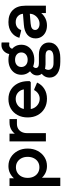

<svg xmlns="http://www.w3.org/2000/svg" viewBox="884 -1541 857 2665"><g transform="rotate(-90 1312.5 -208.5)"><path d="M340 15Q284 15 240 -8Q196 -31 166.5 -68Q137 -105 125 -147V-359Q137 -402 166.5 -438.5Q196 -475 240 -497.5Q284 -520 340 -520Q409 -520 463.5 -485.5Q518 -451 550.5 -391Q583 -331 583 -253Q583 -175 550.5 -114.5Q518 -54 463.5 -19.5Q409 15 340 15ZM63 200V-505H171V-349L147 -253L178 -156V200ZM323 -90Q366 -90 398.5 -110.5Q431 -131 449.5 -168Q468 -205 468 -253Q468 -301 449.5 -337.5Q431 -374 398.5 -395Q366 -416 323 -416Q280 -416 246.5 -395Q213 -374 194.5 -337.5Q176 -301 176 -253Q176 -205 194.5 -168Q213 -131 246.5 -110.5Q280 -90 323 -90Z M682 0V-505H790V-376L761 -378Q782 -437 831 -471Q880 -505 943 -505H992V-402H926Q887 -402 858 -384.5Q829 -367 813 -335Q797 -303 797 -259V0Z M1275 15Q1198 15 1139.5 -19Q1081 -53 1048 -113Q1015 -173 1015 -253Q1015 -332 1047.5 -392.5Q1080 -453 1137.5 -486.5Q1195 -520 1270 -520Q1345 -520 1400.5 -485.5Q1456 -451 1487.5 -389Q1519 -327 1519 -244V-225L1504 -210H1069V-306H1467L1406 -283Q1405 -325 1386.5 -355.5Q1368 -386 1338.5 -402.5Q1309 -419 1272 -419Q1232 -419 1199 -400.5Q1166 -382 1148 -349.5Q1130 -317 1130 -274V-234Q1130 -193 1149.5 -159.5Q1169 -126 1202 -106Q1235 -86 1275 -86Q1313 -86 1344.5 -106.5Q1376 -127 1394 -162H1406L1499 -122Q1469 -57 1410.5 -21Q1352 15 1275 15Z M1786 200Q1684 200 1626 160.5Q1568 121 1568 51Q1568 6 1592.5 -28Q1617 -62 1663 -81L1719 -33Q1698 -24 1686.5 -6Q1675 12 1675 33Q1675 62 1697.5 84Q1720 106 1771 106H1841Q1895 106 1922 90.5Q1949 75 1949 45Q1949 21 1929.5 8Q1910 -5 1876 -5H1751Q1707 -5 1672.5 -20Q1638 -35 1618 -61.5Q1598 -88 1598 -122Q1598 -160 1621.5 -189.5Q1645 -219 1689 -237L1751 -187Q1727 -185 1714 -170.5Q1701 -156 1701 -140Q1701 -120 1717 -108.5Q1733 -97 1766 -97H1888Q1964 -97 2009.5 -59Q2055 -21 2055 42Q2055 114 1997 157Q1939 200 1840 200ZM1816 -161Q1754 -161 1707 -184Q1660 -207 1633.5 -247.5Q1607 -288 1607 -341Q1607 -394 1633.5 -434Q1660 -474 1707 -497Q1754 -520 1816 -520Q1878 -520 1924.5 -497Q1971 -474 1997.5 -434Q2024 -394 2024 -341Q2024 -288 1997.5 -247.5Q1971 -207 1924.5 -184Q1878 -161 1816 -161ZM1816 -253Q1861 -253 1889 -277.5Q1917 -302 1917 -341Q1917 -380 1889 -404Q1861 -428 1816 -428Q1770 -428 1742.5 -404Q1715 -380 1715 -341Q1715 -302 1742.5 -277.5Q1770 -253 1816 -253ZM1962 -431 1890 -466Q1890 -510 1907 -544Q1924 -578 1953.5 -597.5Q1983 -617 2020 -617Q2031 -617 2041 -616.5Q2051 -616 2056 -614V-517L2051 -507Q2041 -510 2026 -510Q1994 -510 1978 -488Q1962 -466 1962 -431Z M2291 15Q2239 15 2198.5 -5Q2158 -25 2135 -61Q2112 -97 2112 -143Q2112 -214 2161 -256.5Q2210 -299 2302 -306L2498 -322V-227L2319 -212Q2271 -208 2250 -192Q2229 -176 2229 -149Q2229 -122 2253 -105Q2277 -88 2314 -88Q2353 -88 2384.5 -107.5Q2416 -127 2435 -158Q2454 -189 2454 -225V-308Q2454 -356 2422 -387.5Q2390 -419 2338 -419Q2294 -419 2265.5 -397.5Q2237 -376 2229 -344H2218L2120 -368Q2138 -436 2195.5 -478Q2253 -520 2339 -520Q2446 -520 2506 -458.5Q2566 -397 2566 -285V0H2464V-147L2505 -141Q2493 -98 2462 -62.5Q2431 -27 2387.5 -6Q2344 15 2291 15Z"/></g></svg>

Font: Fustat
Style: Bold
Weight: 700
Designer: Mohamed Gaber, Khaled Hosny, Laura Garcia Mut
Foundry: Kief Type Foundry, Alif Type Foundry, Hard Type Foundry
Version: Version 1.007